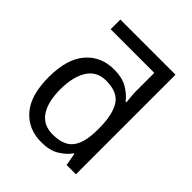

<svg xmlns="http://www.w3.org/2000/svg" viewBox="-210 -893 1036 1036"><g transform="rotate(45 307.5 -375.0)"><path d="M275 10Q175 10 115 -59.5Q55 -129 55 -267Q55 -405 115.5 -475.5Q176 -546 276 -546Q338 -546 377.5 -523Q417 -500 442 -467H448Q447 -480 444.5 -505.5Q442 -531 442 -546V-686H109V-760H530V0H459L446 -72H442Q418 -38 378 -14Q338 10 275 10ZM289 -63Q374 -63 408.5 -109.5Q443 -156 443 -250V-266Q443 -366 410 -419.5Q377 -473 288 -473Q217 -473 181.5 -416.5Q146 -360 146 -265Q146 -169 181.5 -116Q217 -63 289 -63Z"/></g></svg>

Font: RS Noto Sans
Style: Regular
Weight: 400
Designer: Monotype Design Team
Foundry: Monotype Imaging Inc.
Version: Version 3.10